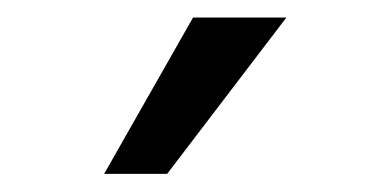

<svg xmlns="http://www.w3.org/2000/svg" viewBox="-20 -802 441 217"><path d="M97.7 -605.5 198.2 -782.2H303.7L168.9 -605.5Z"/></svg>

Font: Proza Libre
Style: Regular
Weight: 400
Designer: Jasper de Waard
Foundry: Jasper de Waard
Version: Version 1.000; ttfautohint (v1.4.1.8-43bc)